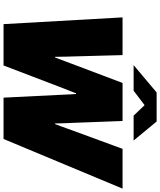

<svg xmlns="http://www.w3.org/2000/svg" viewBox="72 -998 925 1110"><g transform="rotate(90 535.0 -442.5)"><path d="M119 0 80 -688H298L306 -394Q307 -378 307 -362Q307 -346 307.5 -330Q308 -314 308 -298H312Q318 -314 324 -330Q330 -346 336 -362Q342 -378 348 -394L459 -688H679L690 -394Q691 -378 691.5 -362Q692 -346 692.5 -330Q693 -314 693 -298H697Q703 -314 709 -330Q715 -346 720.5 -362Q726 -378 732 -394L840 -688H1070L783 0H544L528 -322Q527 -338 526.5 -354.5Q526 -371 525 -387Q524 -403 523 -419H519Q513 -403 506.5 -387Q500 -371 493.5 -354.5Q487 -338 481 -322L358 0ZM356 -752 514 -885H682L792 -752H648L563 -841H621L504 -752Z"/></g></svg>

Font: Archivo SemiBold Black
Style: Italic
Weight: 900
Italic angle: -10°
Version: Version 2.001